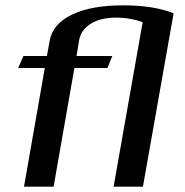

<svg xmlns="http://www.w3.org/2000/svg" viewBox="-20 -700 693 720"><path d="M148 -445H48L68 -490H156L166 -546Q177 -610 249.5 -645Q322 -680 441 -680Q557 -680 631 -650L516 0H406L515 -617Q467 -634 417 -634Q359 -634 322 -612Q285 -590 277 -551L267 -490H401L383 -445H259L181 0H70Z"/></svg>

Font: Fahkwang Medium
Style: Italic
Weight: 500
Italic angle: -10°
Version: Version 1.000; ttfautohint (v1.6)